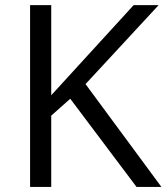

<svg xmlns="http://www.w3.org/2000/svg" viewBox="-20 -734 654 754"><path d="M613.8 0H516.1L255.9 -346.2L181.2 -279.8V0H98.1V-713.9H181.2V-359.9L504.9 -713.9H603L315.9 -403.8Z"/></svg>

Font: f0_46866 
Style: Regular
Weight: 400
Foundry: Ascender Corporation
Version: Version 1.10